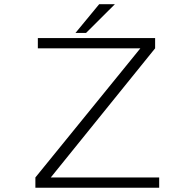

<svg xmlns="http://www.w3.org/2000/svg" viewBox="-20 -878 890 898"><path d="M333 -724 444 -858.5H517.5L382.5 -724ZM217.5 -48H724.5V0H145.5V-48L636.5 -652H157V-700H705.5V-652Z"/></svg>

Font: League Mono Wide UltraLight
Style: Regular
Weight: 200
Width: 8
Designer: Tyler Finck
Foundry: The League of Moveable Type / Tyler Finck
Version: Version 2.210